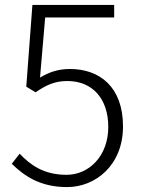

<svg xmlns="http://www.w3.org/2000/svg" viewBox="-20 -749 575 782"><path d="M253 13C369 13 481 -76 481 -234C481 -396 385 -468 265 -468C215 -468 178 -454 143 -433L164 -678H445V-729H112L87 -396L125 -373C166 -401 201 -419 254 -419C356 -419 421 -348 421 -232C421 -114 343 -37 251 -37C156 -37 102 -79 60 -123L28 -82C75 -36 140 13 253 13Z"/></svg>

Font: Source Han Sans SC Light
Style: Regular
Weight: 300
Designer: Ryoko NISHIZUKA (kana & ideographs); Paul D. Hunt (Latin, Greek & Cyrillic); Wenlong ZHANG (bopomofo); Sandoll Communica
Foundry: Adobe Systems Incorporated
Version: Version 1.004;PS 1.004;hotconv 1.0.82;makeotf.lib2.5.63406